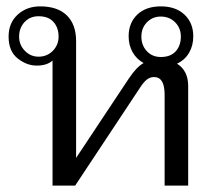

<svg xmlns="http://www.w3.org/2000/svg" viewBox="-20 -583 674 603"><path d="M571 -313V0H497V-286Q497 -341 464 -341Q451 -341 441 -333Q431 -325 420 -308L216 0H145V-393Q128 -377 95 -377Q64 -377 35.5 -399.5Q7 -422 7 -468Q7 -511 35.5 -537Q64 -563 106 -563Q161 -563 190 -534.5Q219 -506 219 -454V-87L385 -337Q409 -373 431 -385Q409 -397 396.5 -419Q384 -441 384 -469Q384 -511 411 -537Q438 -563 485 -563Q532 -563 559.5 -537Q587 -511 587 -469Q587 -440 574 -417.5Q561 -395 536 -383Q571 -361 571 -313ZM164 -468Q164 -496 148 -514Q132 -532 101 -532Q74 -532 57 -513.5Q40 -495 40 -468Q40 -442 58 -423.5Q76 -405 101 -405Q128 -405 146 -423.5Q164 -442 164 -468ZM424 -468Q424 -441 441 -422.5Q458 -404 485 -404Q516 -404 532 -422Q548 -440 548 -468Q548 -495 530 -513Q512 -531 485 -531Q459 -531 441.5 -513Q424 -495 424 -468Z"/></svg>

Font: Taviraj Light
Style: Regular
Weight: 300
Designer: Katatrad Team
Foundry: CadsonDemak
Version: Version 1.001